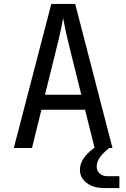

<svg xmlns="http://www.w3.org/2000/svg" viewBox="-20 -750 640 973"><path d="M50 0 240 -730H361L550 0H533Q500 27 485 49.5Q470 72 470 93Q470 115 485 129Q500 143 525 143H585V203H507Q452 203 418.5 176.5Q385 150 385 110Q385 83 401.5 56Q418 29 459 -2L411 -194H190L142 0ZM208 -270H392L336 -495Q320 -559 311 -602Q302 -645 300 -658Q298 -645 289 -602Q280 -559 264 -496Z"/></svg>

Font: JetBrainsMono NF
Style: Regular
Weight: 400
Designer: Philipp Nurullin, Konstantin Bulenkov
Foundry: JetBrains
Version: Version 2.251; ttfautohint (v1.8.3);Nerd Fonts 2.2.2